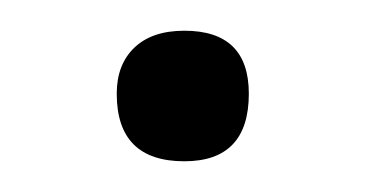

<svg xmlns="http://www.w3.org/2000/svg" viewBox="-20 -94 238 125"><path d="M100 11Q56 11 56 -33Q56 -52 67.5 -63Q79 -74 100 -74Q142 -74 142 -33Q142 11 100 11Z"/></svg>

Font: Cormorant SC
Style: Regular
Weight: 400
Designer: Christian Thalmann (Catharsis Fonts)
Version: Version 1.000;PS 002.000;hotconv 1.0.88;makeotf.lib2.5.64775